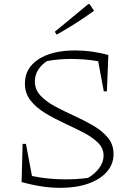

<svg xmlns="http://www.w3.org/2000/svg" viewBox="-20 -896 645 925"><path d="M271 9Q227 9 180.5 2Q134 -5 84 -19L89 -203H105L134 -48Q211 -32 294 -32Q321 -32 348.5 -33.5Q376 -35 404 -39Q437 -58 458 -86.5Q479 -115 479 -146Q479 -182 451.5 -209Q424 -236 381 -258Q338 -280 289.5 -302.5Q241 -325 198 -351Q155 -377 127.5 -411.5Q100 -446 100 -494Q100 -568 165.5 -610.5Q231 -653 342 -653Q422 -653 502 -631L495 -456H480L453 -601Q419 -607 386.5 -609.5Q354 -612 322 -612Q263 -612 207 -602Q181 -586 164.5 -560.5Q148 -535 148 -504Q148 -464 175.5 -435Q203 -406 246 -383Q289 -360 337.5 -338Q386 -316 429 -291Q472 -266 499.5 -233Q527 -200 527 -154Q527 -105 495 -68.5Q463 -32 405.5 -11.5Q348 9 271 9ZM253 -729 244 -743 405 -876H412L433 -844Q389 -812 344 -783.5Q299 -755 253 -729Z"/></svg>

Font: Piazzolla ExtraLight
Style: Regular
Weight: 200
Designer: Juan Pablo del Peral
Foundry: Huerta Tipografica
Version: Version 1.330